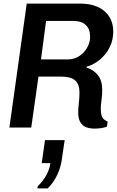

<svg xmlns="http://www.w3.org/2000/svg" viewBox="-20 -706 647 1063"><path d="M503 6Q478 6 457.5 -1.5Q437 -9 425 -29Q413 -49 413 -84Q413 -107 416.5 -135Q420 -163 420 -195Q420 -238 397 -260Q374 -282 313 -282H193L153 0H32L128 -686H424Q510 -686 558.5 -644Q607 -602 607 -531Q607 -483 586.5 -443Q566 -403 532.5 -375.5Q499 -348 460 -337L459 -332Q498 -320 522 -290Q546 -260 546 -207Q546 -179 542 -152Q538 -125 538 -103Q538 -80 542.5 -66Q547 -52 555.5 -45Q564 -38 576 -33L572 -5Q557 1 538.5 3.5Q520 6 503 6ZM207 -377H354Q391 -377 419 -395.5Q447 -414 463 -443Q479 -472 479 -503Q479 -544 455.5 -567Q432 -590 387 -590H235ZM187 337 189 325Q219 296 237 263Q255 230 259 197H211L229 70H338L322 179Q316 222 296 264Q276 306 244 337Z"/></svg>

Font: Chivo Mono Medium Medium
Style: Italic
Weight: 500
Italic angle: -8.05°
Monospace: yes
Version: Version 1.008